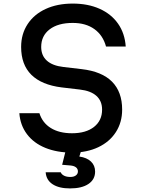

<svg xmlns="http://www.w3.org/2000/svg" viewBox="-20 -836 790 1072"><path d="M382 -92Q460 -92 505 -127.5Q550 -163 550 -224Q550 -272 518.5 -300.5Q487 -329 426 -336L324 -348Q212 -362 155 -418.5Q98 -475 98 -574Q98 -646 134 -701Q170 -756 235 -786Q300 -816 386 -816Q471 -816 536 -787Q601 -758 639 -704Q677 -650 682 -576H572Q555 -639 507 -673.5Q459 -708 386 -708Q304 -708 257 -672Q210 -636 210 -574Q210 -526 241.5 -497.5Q273 -469 334 -462L436 -450Q549 -437 605.5 -380Q662 -323 662 -224Q662 -153 627 -98.5Q592 -44 528.5 -14Q465 16 382 16Q298 16 233 -10.5Q168 -37 130.5 -87Q93 -137 88 -204H200Q217 -150 264 -121Q311 -92 382 -92ZM441 -20 423 38Q465 44 488 66Q511 88 511 122Q511 166 474 191Q437 216 371 216Q309 216 273.5 192.5Q238 169 235 126H319Q324 138 338 145Q352 152 373 152Q392 152 403.5 143.5Q415 135 415 121Q415 107 404.5 98.5Q394 90 374 88L327 84L353 -20Z"/></svg>

Font: Martian Mono VF sWd Rg
Style: Regular
Weight: 400
Width: 6
Monospace: yes
Designer: Roman Shamin
Foundry: Evil Martians
Version: Version 1.100